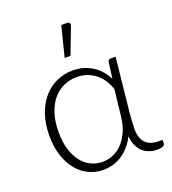

<svg xmlns="http://www.w3.org/2000/svg" viewBox="-135 -838 848 946"><g transform="rotate(-20 289.0 -365.0)"><path d="M432 -349.5Q424.5 -372.5 411.2 -394Q398 -415.5 378.8 -432Q359.5 -448.5 334.2 -458.5Q309 -468.5 277 -468.5Q240.5 -468.5 208.5 -454.2Q176.5 -440 152.5 -411.8Q128.5 -383.5 114.8 -341.2Q101 -299 101 -243Q101 -190 113.5 -150.5Q126 -111 147.2 -84.8Q168.5 -58.5 196.5 -45.2Q224.5 -32 255.5 -32Q285 -32 312.2 -43.8Q339.5 -55.5 361.2 -78.8Q383 -102 397.8 -136.5Q412.5 -171 417 -217ZM569 -33V-13.5Q569 -7 559 -1.8Q549 3.5 529.5 3.5Q508.5 3.5 489.2 -2.8Q470 -9 455 -22.2Q440 -35.5 430 -56.5Q420 -77.5 417.5 -107Q403 -78.5 384.2 -57.2Q365.5 -36 343.5 -21.8Q321.5 -7.5 296.8 -0.5Q272 6.5 246.5 6.5Q206 6.5 170.5 -10.2Q135 -27 108.8 -58.8Q82.5 -90.5 67.2 -136.8Q52 -183 52 -242Q52 -304.5 69 -353.5Q86 -402.5 115.5 -436.5Q145 -470.5 184.8 -488.2Q224.5 -506 269.5 -506Q301.5 -506 328.2 -497.5Q355 -489 376.2 -474.5Q397.5 -460 413.5 -440.8Q429.5 -421.5 440 -400.5L451 -485Q454.5 -497.5 466 -497.5H492L463 -220.5Q461 -195.5 459.2 -171.8Q457.5 -148 457.5 -130.5Q457.5 -104 464.2 -85.2Q471 -66.5 483.2 -55Q495.5 -43.5 512 -38.2Q528.5 -33 548 -33ZM254 -577 294 -735.5H324.5Q333 -735.5 336.8 -729.2Q340.5 -723 336.5 -713.5L284.5 -577Z"/></g></svg>

Font: Lato 2
Style: Regular
Weight: 300
Designer: Lukasz Dziedzic with Adam Twardoch and Botio Nikoltchev
Foundry: tyPoland Lukasz Dziedzic
Version: Version 2.015; 2015-08-06; http://www.latofonts.com/